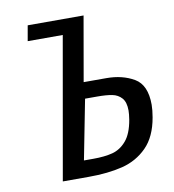

<svg xmlns="http://www.w3.org/2000/svg" viewBox="-79 -766 758 836"><g transform="rotate(-10 300.0 -348.0)"><path d="M242 -628H87L99 -696H346L296 -410H396.5Q467 -410 518.8 -379.8Q570.5 -349.5 570.5 -262Q570.5 -239 565 -207Q550.5 -123 505.2 -77.5Q460 -32 396 -16Q332 0 246 0H131.5ZM279.5 -74Q330 -74 365 -83.2Q400 -92.5 426.2 -123Q452.5 -153.5 463 -214Q467 -239 467 -254.5Q467 -291.5 450.8 -309.8Q434.5 -328 409.2 -333Q384 -338 343 -338H289.5L238 -74Z"/></g></svg>

Font: JuliaMono
Style: Italic
Weight: 400
Italic angle: -9°
Monospace: yes
Designer: cormullion
Foundry: corm
Version: Version 0.057; ttfautohint (v1.8.4)